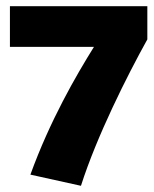

<svg xmlns="http://www.w3.org/2000/svg" viewBox="-20 -590 498 619"><path d="M12 -570V-439H283C225 -346 141 -201 78 -27L241 9C292 -151 390 -346 455 -463V-570Z"/></svg>

Font: FilmFarsi Display
Style: Regular
Weight: 400
Designer: Borna Izadpanah
Foundry: Borna Izadpanah
Version: Version 1.000;PS 001.000;hotconv 1.0.88;makeotf.lib2.5.64775